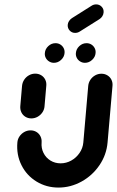

<svg xmlns="http://www.w3.org/2000/svg" viewBox="-20 -856 536 880"><path d="M123.7 -313.3Q108.5 -313.3 96.5 -320.7Q84.4 -328.1 78.1 -340.9Q71.9 -353.7 73 -368.9L81.1 -463Q82.6 -478.1 91.1 -490.9Q99.6 -503.7 113 -511.1Q126.3 -518.5 141.5 -518.5Q156.7 -518.5 168.9 -511.1Q181.1 -503.7 187.4 -490.9Q193.7 -478.1 192.2 -463L184.1 -368.9Q183 -353.7 174.3 -340.9Q165.6 -328.1 152.2 -320.7Q138.9 -313.3 123.7 -313.3ZM444.8 -518.1Q460 -518.1 472.2 -510.7Q484.4 -503.3 490.7 -490.6Q497 -477.8 495.6 -462.6L473 -203Q468.1 -146.3 435.9 -98.9Q403.7 -51.5 353.7 -23.9Q303.7 3.7 248.1 3.7Q192.6 3.7 147.4 -23.9Q102.2 -51.5 78.5 -98.9Q54.8 -146.3 59.6 -203Q60.7 -218.1 69.4 -230.9Q78.1 -243.7 91.5 -251.1Q104.8 -258.5 120 -258.5Q135.2 -258.5 147.2 -251.1Q159.3 -243.7 165.6 -230.9Q171.9 -218.1 170.7 -203Q168.5 -177 179.4 -155Q190.4 -133 211.1 -120.2Q231.9 -107.4 257.8 -107.4Q283.7 -107.4 306.7 -120.2Q329.6 -133 344.6 -155Q359.6 -177 361.9 -203L384.4 -462.6Q385.9 -477.8 394.4 -490.6Q403 -503.3 416.3 -510.7Q429.6 -518.1 444.8 -518.1ZM327.8 -613Q329.3 -631.5 343.7 -644.8Q358.1 -658.1 376.7 -658.1Q388.9 -658.1 398.7 -652Q408.5 -645.9 413.9 -635.6Q419.3 -625.2 418.1 -613Q416.7 -594.8 402.2 -581.5Q387.8 -568.1 369.3 -568.1Q357.4 -568.1 347.4 -574.3Q337.4 -580.4 332 -590.7Q326.7 -601.1 327.8 -613ZM185.6 -613Q187 -631.5 201.5 -644.8Q215.9 -658.1 234.4 -658.1Q246.7 -658.1 256.5 -652Q266.3 -645.9 271.7 -635.6Q277 -625.2 275.9 -613Q274.4 -594.8 260 -581.5Q245.6 -568.1 227 -568.1Q215.2 -568.1 205.2 -574.3Q195.2 -580.4 189.8 -590.7Q184.4 -601.1 185.6 -613ZM324.4 -705.2Q309.3 -705.2 299.3 -716.1Q289.3 -727 290.4 -742.2Q291.1 -751.5 296.3 -759.4Q301.5 -767.4 309.3 -772.6L399.6 -829.6Q409.3 -835.9 420.7 -835.9Q435.9 -835.9 446.1 -825Q456.3 -814.1 454.8 -798.9Q454.1 -789.6 449.1 -781.7Q444.1 -773.7 436.3 -768.5L345.6 -711.5Q335.9 -705.2 324.4 -705.2Z"/></svg>

Font: 26F Galaxy Sans Oblique
Style: Regular
Weight: 400
Italic angle: -5°
Designer: C₂₉H₂₅N₃O₅
Version: Version 1.200;FEAKit 1.0